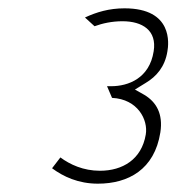

<svg xmlns="http://www.w3.org/2000/svg" viewBox="-20 -820 424 461"><path d="M105 -416C132 -396 168 -379 215 -379C288 -379 351 -413 365 -502C372 -547 355 -575 327 -592L304 -605L330 -621C355 -636 376 -659 382 -697C385 -714 396 -800 279 -800C242 -800 212 -791 184 -778L207 -757C226 -764 249 -769 274 -769C322 -769 357 -747 349 -697C339 -632 288 -613 247 -613H237L249 -585C311 -582 336 -532 330 -497C320 -437 274 -410 220 -410C180 -410 148 -425 125 -442Z"/></svg>

Font: Charger Sport
Style: HLNrwObl
Weight: 100
Designer: Jasper
Foundry: Cannot Into Space Fonts
Version: Version 1.1